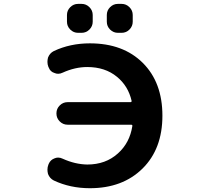

<svg xmlns="http://www.w3.org/2000/svg" viewBox="-20 -989 1040 998"><path d="M331.1 -340.8Q307.6 -340.8 290.5 -357.9Q273.4 -375 273.4 -398.4V-400.4Q273.4 -423.8 290.5 -440.9Q307.6 -458 331.1 -458H657.2Q665 -458 664.1 -464.8Q646.5 -542 587.9 -589.8Q526.4 -640.6 433.6 -640.6Q370.1 -640.6 305.7 -611.3Q293.9 -605.5 282.2 -605.5Q272.5 -605.5 263.7 -609.4Q241.2 -616.2 233.4 -637.7L231.4 -641.6Q226.6 -654.3 226.6 -667Q226.6 -677.7 229.5 -689.5Q238.3 -712.9 259.8 -723.6Q344.7 -763.7 447.3 -763.7Q620.1 -763.7 722.2 -662.1Q824.2 -560.5 824.2 -387.7Q824.2 -214.8 720.7 -112.8Q617.2 -10.7 447.3 -10.7Q344.7 -10.7 259.8 -50.8Q238.3 -61.5 229.5 -85Q226.6 -96.7 226.6 -107.4Q226.6 -120.1 231.4 -132.8L233.4 -137.7Q242.2 -158.2 263.7 -166Q272.5 -169.9 282.2 -169.9Q293.9 -169.9 305.7 -164.1Q370.1 -134.8 433.6 -133.8Q529.3 -133.8 592.8 -191.4Q654.3 -246.1 668 -334Q668.9 -340.8 661.1 -340.8ZM385.7 -818.4Q362.3 -818.4 345.2 -835.4Q328.1 -852.5 328.1 -876V-911.1Q328.1 -934.6 345.2 -951.7Q362.3 -968.8 385.7 -968.8H404.3Q427.7 -968.8 444.8 -951.7Q461.9 -934.6 461.9 -911.1V-876Q461.9 -852.5 444.8 -835.4Q427.7 -818.4 404.3 -818.4ZM592.8 -818.4Q569.3 -818.4 552.2 -835.4Q535.2 -852.5 535.2 -876V-911.1Q535.2 -934.6 552.2 -951.7Q569.3 -968.8 592.8 -968.8H612.3Q635.7 -968.8 652.8 -951.7Q669.9 -934.6 669.9 -911.1V-876Q669.9 -852.5 652.8 -835.4Q635.7 -818.4 612.3 -818.4Z"/></svg>

Font: Gen Jyuu Gothic Monospace Bold
Style: Bold
Weight: 700
Designer: [Source Han Sans]
Ryoko NISHIZUKA  (kana & ideographs); Paul D. Hunt (Latin, Greek & Cyrillic); Wenlong ZHANG  (bopomofo
Version: Version 1.002.20150607